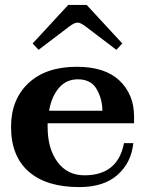

<svg xmlns="http://www.w3.org/2000/svg" viewBox="-20 -752 596 782"><path d="M137 -549 113 -575 258 -732H333L478 -575L454 -549L329 -644Q308 -660 296 -660Q283 -660 262 -644ZM174 -250V-234Q174 -147 214 -92.5Q254 -38 324 -38Q460 -38 485 -169H523Q515 -90 459 -40Q403 10 303 10Q169 10 97 -53Q25 -116 25 -235Q25 -347 96 -413.5Q167 -480 293 -480Q408 -480 467 -423.5Q526 -367 526 -278V-250ZM180 -301H397Q397 -348 374 -388.5Q351 -429 297 -429Q250 -429 220 -394Q190 -359 180 -301Z"/></svg>

Font: Taviraj DemiBold
Style: Regular
Weight: 600
Designer: Katatrad Team
Foundry: CadsonDemak
Version: Version 1.030